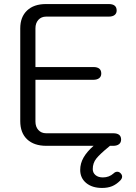

<svg xmlns="http://www.w3.org/2000/svg" viewBox="-20 -720 673 948"><path d="M583 152Q583 162 573 172Q554 191 533 199.5Q512 208 484 208Q435 208 405.5 183.5Q376 159 376 119Q376 87 392.5 58Q409 29 442 0H209Q148 0 114 -32Q80 -64 80 -122V-580Q80 -636 113.5 -668Q147 -700 207 -700H517Q556 -700 556 -668Q556 -654 546 -646Q536 -638 517 -638H208Q184 -638 169.5 -622Q155 -606 155 -580V-389H441Q480 -389 480 -357Q480 -342 469.5 -334Q459 -326 441 -326H155V-120Q155 -94 169.5 -78Q184 -62 208 -62H539Q578 -62 578 -31Q578 -16 567.5 -8Q557 0 539 0H523L517 5Q473 41 455.5 63Q438 85 438 115Q438 133 451.5 144.5Q465 156 488 156Q519 156 541 136Q549 128 559 128Q568 128 575 135Q583 143 583 152Z"/></svg>

Font: Kodchasan
Style: Regular
Weight: 400
Version: Version 1.000; ttfautohint (v1.6)